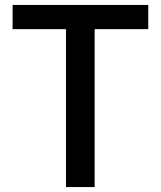

<svg xmlns="http://www.w3.org/2000/svg" viewBox="-20 -757 650 777"><path d="M247 0H363V-639H580V-737H31V-639H247Z"/></svg>

Font: Source Han Sans JP Medium
Style: Regular
Weight: 500
Designer: Ryoko NISHIZUKA 西塚涼子 (kana, bopomofo & ideographs); Paul D. Hunt (Latin, Greek & Cyrillic); Sandoll Communications 산돌커뮤니
Foundry: Adobe
Version: Version 2.002;hotconv 1.0.116;makeotfexe 2.5.65601